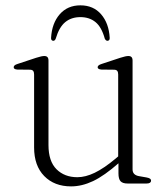

<svg xmlns="http://www.w3.org/2000/svg" viewBox="-20 -670 614 701"><path d="M412.5 -37V-82L411.5 -86V-398Q411.5 -407 408 -411.2Q404.5 -415.5 396 -415.5L350.5 -416Q343 -416.5 339.8 -418.8Q336.5 -421 336.5 -424.5Q336.5 -428 339.8 -431Q343 -434 351 -436.5L419 -459Q430 -462.5 437 -464Q444 -465.5 448.5 -465.5Q456.5 -465.5 460.2 -461.5Q464 -457.5 464 -449V-51.5Q464 -41 470 -35Q476 -29 487 -27L515.5 -22Q523.5 -20.5 527.5 -17.8Q531.5 -15 531.5 -10Q531.5 -5.5 527.5 -2.8Q523.5 0 515.5 0H445.5Q428 0 420.2 -8.2Q412.5 -16.5 412.5 -37ZM104.5 -131.5V-398Q104.5 -407 101 -411.2Q97.5 -415.5 89 -415.5L43.5 -416Q36 -416.5 33 -418.8Q30 -421 30 -424.5Q30 -428 33 -431Q36 -434 44 -436.5L112 -459Q123 -462.5 130 -464Q137 -465.5 141.5 -465.5Q149.5 -465.5 153.2 -461.5Q157 -457.5 157 -449V-140.5Q157 -81.5 186.2 -52.2Q215.5 -23 262.5 -23Q292 -23 325.8 -39.2Q359.5 -55.5 401.5 -90.5L425 -110.5L439.5 -96.5L414.5 -75.5Q360.5 -28 319.8 -8.8Q279 10.5 239.5 10.5Q178.5 10.5 141.5 -27.2Q104.5 -65 104.5 -131.5ZM273.5 -607.5Q240.5 -607.5 218.2 -589.2Q196 -571 183.5 -529Q180.5 -521 174.5 -521Q171 -521 168.5 -523.8Q166 -526.5 166.5 -532Q169.5 -585 198 -617.8Q226.5 -650.5 273.5 -650.5Q321 -650.5 349.2 -617.8Q377.5 -585 380.5 -532Q381 -526.5 378.5 -523.8Q376 -521 372.5 -521Q366.5 -521 362.5 -529Q351 -571 328.8 -589.2Q306.5 -607.5 273.5 -607.5Z"/></svg>

Font: Fraunces ExtraLight
Style: Regular
Weight: 250
Version: Version 1.000;[b76b70a41]